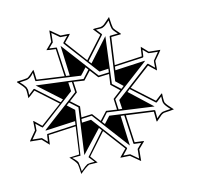

<svg xmlns="http://www.w3.org/2000/svg" viewBox="-116 -973 1451 1412"><g transform="rotate(10 610.0 -267.0)"><path d="M583.5 319.8Q552.7 260.3 546.4 253.9Q532.7 238.3 476.1 216.8Q541 181.6 543 181.6V181.2L481.9 -18.1L297.4 79.6L318.4 148.4L252 122.1Q205.1 139.2 170.4 150.4V146Q171.9 142.1 192.4 63.5L167 -2.4H171.9L238.8 20.5V22.5Q337.4 -162.6 338.4 -162.6L137.2 -224.1Q111.3 -172.9 103.5 -161.6Q77.1 -227.5 69.3 -227.5Q61 -237.3 0 -262.2V-266.6Q56.2 -295.9 69.8 -305.7Q79.1 -314.9 102.5 -373Q107.4 -370.6 138.7 -306.2L338.4 -367.2V-365.2L239.3 -551.8Q179.2 -532.2 172.4 -532.2L196.8 -597.7L168.5 -678.2H173.8L256.3 -656.2Q317.4 -680.7 321.8 -680.7Q321.8 -675.3 298.3 -609.4Q481.4 -511.7 481.4 -511.2L543.5 -711.9L483.4 -742.2Q483.4 -747.1 534.7 -768.6Q553.7 -782.2 559.6 -799.3L583.5 -852.5Q616.2 -790 625.5 -779.3Q632.8 -770.5 689.9 -747.1L691.9 -742.7L625.5 -710.4L686.5 -511.2Q686.5 -511.7 862.8 -605Q863.3 -606.4 871.1 -609.4Q851.6 -671.9 851.6 -677.2Q903.3 -657.2 916 -651.9Q950.2 -664.1 997.6 -680.2Q997.6 -672.9 975.1 -593.3Q999.5 -532.7 999.5 -526.4L928.2 -550.3Q834 -373.5 831.5 -367.7H828.6L1030.8 -305.7L1061.5 -365.2H1065.9Q1090.8 -301.8 1099.1 -301.8Q1107.4 -292.5 1171.4 -266.6Q1154.3 -254.9 1106 -229.5Q1091.3 -218.8 1084.5 -199.7Q1082 -195.3 1065.4 -157.2H1061.5Q1054.2 -174.3 1029.3 -224.1H1030.3Q838.4 -165 831.1 -162.1L928.7 22Q929.7 22 995.1 1V5.9L971.7 67.4Q986.8 112.8 1000.5 149.9L912.1 126.5L846.2 152.3V147.5Q870.1 80.1 870.1 79.1L686 -18.6L625.5 182.6L687 215.8Q634.8 238.3 628.4 242.2Q611.3 260.3 583.5 319.8ZM765.1 -347.7 778.3 -372.6V-371.6L710.4 -394.5L612.3 -714.8Q615.2 -714.8 615.2 -713.9L614.3 -717.3L671.4 -745.6V-743.2Q623.5 -761.2 615.2 -774.4Q608.4 -781.2 584.5 -826.7Q566.9 -780.3 551.3 -767.1Q550.8 -762.2 503.9 -743.2V-744.6L554.2 -719.2L553.7 -716.3H556.2L492.2 -506.3L516.1 -493.7L581.5 -709L689.9 -371.1ZM348.1 -370.6 374 -378.4 269.5 -581.5 583.5 -415 653.3 -450.7 645 -477.1 584.5 -444.8 287.6 -602.1V-604Q286.1 -604 286.1 -608.4L304.7 -662.6L256.3 -644Q202.1 -658.7 185.1 -663.6V-666.5L209 -596.7L189.9 -546.9H186.5Q236.8 -563.5 243.2 -564.5L243.7 -562.5L245.1 -563.5ZM796.4 -204.1Q796.4 -204.6 763.7 -264.2L921.4 -562.5L923.8 -561.5L924.8 -564L982.4 -543.9Q964.4 -589.4 964.4 -593.3Q964.4 -596.2 982.4 -663.1Q928.7 -643.6 915.5 -640.6L867.7 -658.2Q883.3 -610.8 883.3 -605H880.9V-602.1L689.9 -501Q689.9 -500 697.8 -474.6L898.9 -581.5V-576.2L733.9 -265.1L771 -195.3Q796.9 -204.1 796.4 -204.1ZM342.8 -172.9 355.5 -196.8 139.6 -262.7 478.5 -371.1 501.5 -445.3 477.5 -458Q460.4 -401.4 456.1 -391.6Q139.2 -293.9 133.8 -293.9V-296.4H130.9Q103.5 -351.1 103 -351.1H103.5V-350.6Q103.5 -347.2 95.7 -327.6Q82.5 -295.4 57.1 -284.7Q23.9 -267.1 21 -265.1Q54.2 -252.9 74.7 -238.8Q90.8 -223.6 93.8 -212.9Q104.5 -188 104.5 -184.6Q104.5 -184.1 104 -184.1L130.4 -235.4L132.8 -234.4L133.8 -236.8Q342.3 -172.9 342.8 -172.9ZM656.7 -89.4 682.1 -168.5 759.8 -191.9 721.7 -265.1 758.8 -336.4 679.7 -362.8 656.7 -439.9 583.5 -402.3 512.2 -439.5 486.8 -360.4 408.7 -337.4 447.3 -265.1 408.7 -192.4 487.8 -168 512.2 -89.8 584.5 -127.4ZM690.9 -71.8 711.4 -137.7Q974.1 -218.3 1033.2 -236.8L1034.2 -233.9L1037.6 -234.4L1064.5 -177.2H1062Q1079.6 -223.6 1093.8 -234.4Q1105.5 -242.7 1149.4 -266.1V-263.7Q1097.7 -283.2 1085 -299.3Q1077.6 -306.2 1063 -343.3Q1061.5 -341.8 1038.1 -293.9L1035.6 -295.4L1034.7 -292.5L825.2 -356.9L813.5 -333L1027.8 -262.7L689.9 -158.7L667 -84ZM186 132.8 252 110.4 301.8 129.4V132.3Q286.1 83.5 285.2 76.2L287.1 75.2L286.1 73.7L478.5 -28.8L470.7 -54.7L269.5 51.8V45.9L434.6 -265.1L397.9 -334L372.1 -326.2L403.8 -266.6Q248.5 29.3 245.6 31.7L244.1 31.2V30.8Q244.6 30.8 244.6 33.2Q239.3 33.2 186 14.6Q204.1 61 204.1 64ZM583.5 299.3 602.5 260.7 615.7 240.2Q628.9 229.5 664.6 214.8L614.7 189.5V186L676.3 -23.4L652.3 -36.1L581.5 179.2L477.5 -159.2L403.3 -181.6L390.1 -157.7L457 -136.7L553.2 185.5L554.7 188L497.1 215.3Q540 229.5 549.3 240.2Q563.5 260.7 583.5 299.3ZM863.8 133.3 912.1 114.7Q982.4 133.8 982.4 134.3L959.5 66.9L977.5 18.6L925.8 35.2Q924.3 32.7 923.8 32.7V33.2L922.4 33.7L819.8 -159.2L794.4 -150.9L898.9 51.8L584.5 -115.2L514.6 -78.6L522.9 -52.7L584.5 -85L881.8 72.8L880.9 74.2H880.4Q880.4 74.7 882.8 76.7Q868.2 118.7 863.8 133.3Z"/></g></svg>

Font: ALMAS
Style: Bold
Weight: 700
Designer: ALMAS Font/ by Husham Jawad Kadhim, derived from the Bainsely font by/ Paul James MIller
Foundry: High-Logic / Made with FontCreator
Version: Version 1.411;September 19, 2021;FontCreator 14.0.0.2814 32-